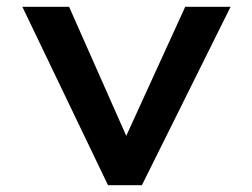

<svg xmlns="http://www.w3.org/2000/svg" viewBox="-20 -547 744 567"><path d="M299 0 46 -527H184L366 -116L336 -109L527 -527H661L399 0Z"/></svg>

Font: Lexend Exa Medium
Style: Regular
Weight: 500
Designer: Bonnie Shaver-Troup, Thomas Jockin
Foundry: Lexend
Version: Version 1.007